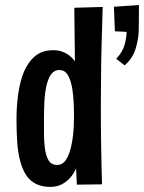

<svg xmlns="http://www.w3.org/2000/svg" viewBox="-20 -722 564 752"><path d="M44.6 -254.2Q44.6 -299.8 49.9 -343.1Q55.2 -386.4 66.6 -421.4Q82 -468.4 111.3 -496.9Q140.6 -525.4 188.4 -525.4Q207.8 -525.4 223.5 -519.7Q239.2 -514 252 -504.2Q264.8 -494.4 273.4 -481.6Q273.4 -500.8 272.9 -528.3Q272.4 -555.8 272.2 -586.4Q272 -617 271.5 -644.7Q271 -672.4 271 -691.6L382.2 -694.8Q379.6 -609.2 377.8 -541.9Q376 -474.6 375.8 -422.5Q375.6 -370.4 375 -327.6Q375 -297 375 -264.3Q375 -231.6 375.5 -198.2Q376 -164.8 376.5 -131.1Q377 -97.4 377.8 -64.5Q378.6 -31.6 379.6 0L281 1.2L278 -62.2Q268.6 -40.8 253.7 -24.5Q238.8 -8.2 220 0.9Q201.2 10 177.2 10Q144 10 120.5 -1.9Q97 -13.8 82.6 -35.9Q68.2 -58 60.2 -87.4Q50.2 -122.4 47.4 -165.1Q44.6 -207.8 44.6 -254.2ZM152.2 -255Q152.2 -223.8 152.4 -195.4Q152.6 -167 155.4 -144.2Q159.2 -113.2 169.9 -94.6Q180.6 -76 203.6 -76Q226.6 -76 240.2 -98.9Q253.8 -121.8 260.2 -155.2Q263.8 -172.6 265.9 -190.9Q268 -209.2 268.9 -227.9Q269.8 -246.6 269.8 -264.6Q269.8 -292.4 268.5 -320.2Q267.2 -348 263.6 -371.2Q258.6 -405.2 246.6 -426.5Q234.6 -447.8 212.2 -447.8Q198.6 -447.8 188.6 -439.6Q178.6 -431.4 172.1 -417.3Q165.6 -403.2 161.4 -384.2Q155.4 -356.4 153.8 -322.3Q152.2 -288.2 152.2 -255ZM468 -466 435.2 -491.8Q460.4 -518.4 468.1 -546.7Q475.8 -575 475.8 -597.2L430 -599.4L426.2 -695.6L524.2 -702.2Q524.2 -685.8 524 -670.5Q523.8 -655.2 523.8 -639.9Q523.8 -624.6 523.4 -607Q523.4 -572.8 511.7 -533Q500 -493.2 468 -466Z"/></svg>

Font: Truculenta
Style: Regular
Weight: 400
Designer: Ivan Castro, Eva Sanz & Omnibus-Type Team
Foundry: Omnibus-Type
Version: Version 1.002